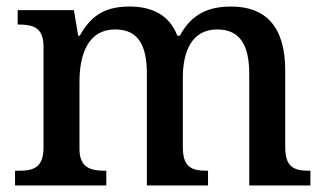

<svg xmlns="http://www.w3.org/2000/svg" viewBox="-20 -567 996 587"><path d="M26 0H305V-45H302C258 -45 223 -53 223 -112V-317C223 -402 250 -477 332 -477C404 -477 429 -427 429 -341V0H616V-45H613C568 -45 539 -54 539 -117V-330C539 -409 566 -477 644 -477C715 -477 742 -427 742 -341V0H929V-45H926C881 -45 852 -54 852 -117V-352C852 -488 790 -547 687 -547C621 -547 567 -527 530 -458H522C498 -522 443 -547 377 -547C310 -547 262 -527 224 -458H219L206 -536H34V-492H37C81 -492 113 -483 113 -425V-116C113 -54 82 -45 37 -45H26Z"/></svg>

Font: Noto Serif Malayalam Medium
Style: Regular
Weight: 500
Designer: Indian type Foundry, Jelle Bosma, Monotype Design Team
Foundry: Monotype Imaging Inc.
Version: Version 2.104